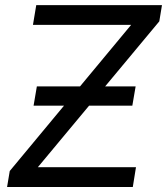

<svg xmlns="http://www.w3.org/2000/svg" viewBox="-20 -748 668 768"><path d="M8.3 0 19 -64 504.4 -648.4H111.8L125 -727.5H627.9L617.2 -662.6L131.3 -79.1H523.9L511.2 0ZM114.3 -325.2 127.4 -402.3H522.5L509.3 -325.2Z"/></svg>

Font: Inter 28pt
Style: Italic
Weight: 400
Italic angle: -9.3988°
Designer: Rasmus Andersson
Foundry: rsms
Version: Version 4.001;git-66647c0bb